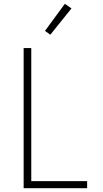

<svg xmlns="http://www.w3.org/2000/svg" viewBox="-20 -987 540 1007"><path d="M104 0V-735H144V-37H437V0ZM244 -805 216 -825 320 -967 355 -943Z"/></svg>

Font: Iosevka Curly Extralight
Style: Regular
Weight: 200
Monospace: yes
Designer: Belleve Invis
Foundry: Belleve Invis
Version: Version 22.1.2; ttfautohint (v1.8.4)